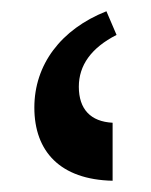

<svg xmlns="http://www.w3.org/2000/svg" viewBox="-20 -780 268 341"><path d="M180 -459V-562C141 -564 120 -586 120 -626C120 -664 142 -695 187 -718L169 -760C88 -728 41 -665 41 -589C41 -511 87 -461 180 -459Z"/></svg>

Font: Noto Serif Armenian SemiCondensed SemiBold
Style: Regular
Weight: 600
Width: 4
Designer: Monotype Design Team
Foundry: Monotype Imaging Inc.
Version: Version 2.008